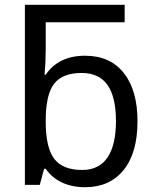

<svg xmlns="http://www.w3.org/2000/svg" viewBox="-20 -780 655 810"><path d="M338.9 -544.9Q444.8 -544.9 502.4 -471.9Q560.1 -398.9 560.1 -268.1Q560.1 -135.3 501.5 -62.7Q442.9 9.8 338.9 9.8Q284.7 9.8 242.2 -9.8Q199.7 -29.3 172.9 -67.9H166Q150.9 -9.3 147.9 0H85V-759.8H505.9V-686H172.9V-575.2Q172.9 -520 168 -464.8H172.9Q227.1 -544.9 338.9 -544.9ZM324.2 -472.2Q243.2 -472.2 208 -426.3Q172.9 -380.4 172.9 -271V-267.1Q172.9 -157.2 208.7 -110.1Q244.6 -63 326.2 -63Q398.4 -63 433.8 -116Q469.2 -168.9 469.2 -269Q469.2 -370.6 433.6 -421.4Q397.9 -472.2 324.2 -472.2Z"/></svg>

Font: Noto Sans Southeast Asian
Style: Regular
Weight: 400
Designer: Monotype Design Team
Foundry: Monotype Imaging Inc.
Version: Version 1.06 uh; ttfautohint (v1.4.1)